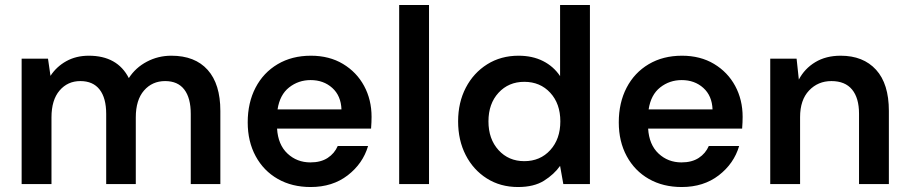

<svg xmlns="http://www.w3.org/2000/svg" viewBox="-20 -740 3654 772"><path d="M67 0V-504H173L183 -435Q207 -472 246.5 -494Q286 -516 337 -516Q452 -516 498 -426Q525 -468 570.5 -492Q616 -516 669 -516Q764 -516 815 -459Q866 -402 866 -294V0H747V-282Q747 -346 721 -380Q695 -414 644 -414Q592 -414 559 -376Q526 -338 526 -268V0H407V-282Q407 -346 380.5 -380Q354 -414 303 -414Q252 -414 219.5 -376Q187 -338 187 -268V0Z M1229 12Q1154 12 1097 -20.5Q1040 -53 1008 -112Q976 -171 976 -248Q976 -327 1007.5 -387.5Q1039 -448 1096.5 -482Q1154 -516 1230 -516Q1304 -516 1359 -483Q1414 -450 1444 -394.5Q1474 -339 1474 -270Q1474 -260 1473.5 -248Q1473 -236 1472 -223H1094Q1098 -158 1136 -122.5Q1174 -87 1228 -87Q1270 -87 1297.5 -105Q1325 -123 1338 -153H1460Q1439 -82 1378 -35Q1317 12 1229 12ZM1229 -418Q1180 -418 1142.5 -388.5Q1105 -359 1096 -300H1353Q1351 -355 1316 -386.5Q1281 -418 1229 -418Z M1585 0V-720H1705V0Z M2063 12Q1992 12 1937.5 -22.5Q1883 -57 1852.5 -116.5Q1822 -176 1822 -252Q1822 -328 1853 -387.5Q1884 -447 1939 -481.5Q1994 -516 2065 -516Q2121 -516 2163.5 -494.5Q2206 -473 2232 -434V-720H2352V0H2245L2232 -73Q2208 -39 2167.5 -13.5Q2127 12 2063 12ZM2088 -92Q2152 -92 2192.5 -136.5Q2233 -181 2233 -252Q2233 -323 2192.5 -367Q2152 -411 2088 -411Q2025 -411 1984.5 -367Q1944 -323 1944 -252Q1944 -181 1984.5 -136.5Q2025 -92 2088 -92Z M2721 12Q2646 12 2589 -20.5Q2532 -53 2500 -112Q2468 -171 2468 -248Q2468 -327 2499.5 -387.5Q2531 -448 2588.5 -482Q2646 -516 2722 -516Q2796 -516 2851 -483Q2906 -450 2936 -394.5Q2966 -339 2966 -270Q2966 -260 2965.5 -248Q2965 -236 2964 -223H2586Q2590 -158 2628 -122.5Q2666 -87 2720 -87Q2762 -87 2789.5 -105Q2817 -123 2830 -153H2952Q2931 -82 2870 -35Q2809 12 2721 12ZM2721 -418Q2672 -418 2634.5 -388.5Q2597 -359 2588 -300H2845Q2843 -355 2808 -386.5Q2773 -418 2721 -418Z M3077 0V-504H3183L3192 -420Q3215 -464 3258 -490Q3301 -516 3360 -516Q3451 -516 3502.5 -459.5Q3554 -403 3554 -294V0H3434V-283Q3434 -346 3406 -380Q3378 -414 3323 -414Q3269 -414 3233 -376Q3197 -338 3197 -269V0Z"/></svg>

Font: DM Sans SemiBold
Style: Regular
Weight: 600
Designer: Colophon Foundry, Jonny Pinhorn
Foundry: Colophon Foundry
Version: Version 4.004; ttfautohint (v1.8.4.7-5d5b)